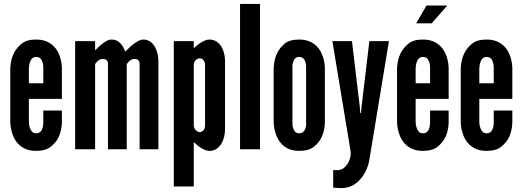

<svg xmlns="http://www.w3.org/2000/svg" viewBox="-20 -755 2640 971"><path d="M293 -196V-133C290 -80 274 -43 238 -14C220 1 195 8 162 8C97 8 64 -28 48 -64C39 -85 33 -109 32 -136V-411C35 -464 52 -503 88 -533C105 -548 130 -555 163 -555C228 -555 261 -519 277 -484C286 -463 292 -440 293 -414V-255H126V-136C127 -115 133 -100 142 -89C147 -84 154 -81 163 -81C182 -81 191 -93 195 -108C198 -116 199 -125 199 -136V-196ZM126 -334H199V-411C199 -432 195 -447 185 -459C180 -464 172 -467 163 -467C144 -467 136 -454 131 -439C128 -431 127 -422 126 -411Z M621 0H526V-433C526 -454 510 -457 499 -457C488 -457 479 -451 472 -444C468 -440 464 -436 461 -431V0H360V-547H461V-501C463 -502 467 -506 473 -512C484 -523 501 -538 519 -548C528 -553 536 -555 545 -555C581 -555 602 -526 613 -494C617 -497 622 -502 629 -509C642 -523 659 -536 678 -547C687 -552 696 -555 705 -555C732 -555 751 -539 763 -519C775 -498 781 -471 781 -448V0H686V-433C686 -454 670 -457 659 -457C648 -457 639 -451 632 -444C628 -440 624 -436 621 -431Z M859 -547H960V-511C977 -527 992 -539 1012 -548C1021 -553 1031 -555 1040 -555C1068 -555 1087 -539 1100 -519C1112 -498 1118 -471 1118 -448V-99C1118 -76 1112 -49 1100 -29C1087 -8 1068 8 1040 8C1021 8 1001 -3 986 -14C977 -21 969 -28 960 -36V188H859ZM960 -120C960 -104 975 -87 990 -87C1005 -87 1017 -101 1017 -120V-427C1017 -446 1005 -460 990 -460C975 -460 960 -446 960 -427Z M1194 0V-735H1295V0Z M1623 -133C1620 -80 1604 -43 1569 -14C1551 1 1526 8 1493 8C1428 8 1396 -28 1380 -64C1371 -85 1365 -109 1364 -136V-411C1367 -464 1383 -503 1418 -533C1435 -548 1460 -555 1493 -555C1558 -555 1591 -519 1607 -484C1616 -463 1622 -440 1623 -414ZM1528 -411C1529 -432 1525 -447 1515 -459C1510 -464 1502 -467 1493 -467C1474 -467 1466 -454 1462 -439C1459 -431 1458 -422 1459 -411V-136C1458 -115 1463 -100 1472 -89C1477 -84 1484 -81 1493 -81C1512 -81 1521 -93 1525 -108C1528 -116 1529 -125 1528 -136Z M1665 104C1666 105 1668 105 1671 105C1676 106 1701 108 1717 96C1733 84 1744 67 1750 46C1753 36 1754 26 1754 16L1661 -547H1760L1800 -211L1802 -183H1806L1808 -211L1848 -547H1947L1850 41C1845 80 1830 118 1806 147C1782 176 1750 196 1710 196C1707 196 1703 196 1698 196C1689 196 1677 195 1665 194Z M2242 -727 2163 -637H2085L2137 -727ZM2249 -196V-133C2246 -80 2230 -43 2194 -14C2176 1 2151 8 2118 8C2053 8 2020 -28 2004 -64C1995 -85 1989 -109 1988 -136V-411C1991 -464 2008 -503 2044 -533C2061 -548 2086 -555 2119 -555C2184 -555 2217 -519 2233 -484C2242 -463 2248 -440 2249 -414V-255H2082V-136C2083 -115 2089 -100 2098 -89C2103 -84 2110 -81 2119 -81C2138 -81 2147 -93 2151 -108C2154 -116 2155 -125 2155 -136V-196ZM2082 -334H2155V-411C2155 -432 2151 -447 2141 -459C2136 -464 2128 -467 2119 -467C2100 -467 2092 -454 2087 -439C2084 -431 2083 -422 2082 -411Z M2571 -196V-133C2568 -80 2552 -43 2516 -14C2498 1 2473 8 2440 8C2375 8 2342 -28 2326 -64C2317 -85 2311 -109 2310 -136V-411C2313 -464 2330 -503 2366 -533C2383 -548 2408 -555 2441 -555C2506 -555 2539 -519 2555 -484C2564 -463 2570 -440 2571 -414V-255H2404V-136C2405 -115 2411 -100 2420 -89C2425 -84 2432 -81 2441 -81C2460 -81 2469 -93 2473 -108C2476 -116 2477 -125 2477 -136V-196ZM2404 -334H2477V-411C2477 -432 2473 -447 2463 -459C2458 -464 2450 -467 2441 -467C2422 -467 2414 -454 2409 -439C2406 -431 2405 -422 2404 -411Z"/></svg>

Font: League Gothic
Style: Regular
Weight: 400
Designer: The League of Moveable Type
Version: Version 1.560;PS 001.560;hotconv 1.0.56;makeotf.lib2.0.21325